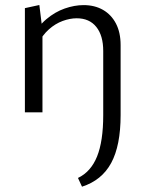

<svg xmlns="http://www.w3.org/2000/svg" viewBox="-20 -440 570 752"><path d="M301.2 291.2 285.4 257Q335.9 232.9 360.1 173Q384.3 113.1 384.3 10.9V-240.3Q384.3 -300.7 357.2 -334.5Q330.1 -368.4 280.4 -368.4Q254.1 -368.4 225.4 -357.9Q196.6 -347.3 171.6 -325.1Q146.5 -302.8 128.4 -267.7L104.7 -290.6Q127.7 -336.2 161.4 -364.7Q195.1 -393.2 233.3 -406.6Q271.6 -420 307.5 -420Q350.9 -420 383.5 -401.3Q416 -382.6 434.2 -347.7Q452.4 -312.8 452.4 -263.4V10.9Q452.4 130 415.6 198.1Q378.8 266.2 301.2 291.2ZM77.5 0V-408.1L134.1 -420.4L146.3 -321.3V0Z"/></svg>

Font: Ysabeau
Style: Bold
Weight: 700
Designer: Christian Thalmann (Catharsis Fonts)
Version: Version 2.000;gftools[0.9.27.dev2+g8671c4b]